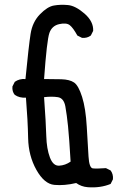

<svg xmlns="http://www.w3.org/2000/svg" viewBox="-20 -780 540 806"><path d="M348.6 5.9Q321.3 3.9 299.8 -11.7Q250 0 208 -3.9Q166 -7.8 132.8 -66.9Q99.6 -126 98.1 -200.2Q96.7 -274.4 88.9 -370.1Q61.5 -368.2 42 -381.8Q30.3 -395.5 32.2 -417L42 -436.5Q61.5 -450.2 86.9 -448.2Q100.6 -587.9 108.4 -637.7Q116.2 -687.5 147.5 -719.7Q178.7 -752 206.1 -756.8Q233.4 -761.7 265.1 -758.8Q296.9 -755.9 335 -722.7Q373 -689.5 371.1 -650.4L361.3 -630.9Q345.7 -619.1 324.2 -621.1L304.7 -630.9Q287.1 -663.1 272.9 -674.3Q258.8 -685.5 228.5 -678.7Q198.2 -671.9 187.5 -642.1Q176.8 -612.3 165 -448.2Q202.1 -448.2 237.3 -447.3Q272.5 -446.3 291 -433.6Q309.6 -420.9 324.7 -373Q339.8 -325.2 344.2 -248Q348.6 -170.9 351.6 -123Q354.5 -75.2 369.6 -73.2Q384.8 -71.3 424.8 -74.2L444.3 -64.5Q456.1 -48.8 454.1 -27.3L444.3 -7.8Q401.4 9.8 348.6 5.9ZM276.4 -101.6Q270.5 -202.1 265.6 -250Q260.7 -297.9 254.4 -333Q248 -368.2 222.7 -372.1Q197.3 -376 165 -372.1Q172.9 -262.7 174.3 -209Q175.8 -155.3 189.5 -119.1Q203.1 -83 228.5 -84.5Q253.9 -85.9 276.4 -101.6Z"/></svg>

Font: JasonHandwriting1
Style: Regular
Weight: 400
Version: Version 1.48.20